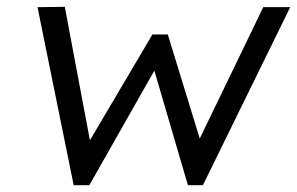

<svg xmlns="http://www.w3.org/2000/svg" viewBox="-20 -543 871 563"><path d="M196 0 90 -522 170 -523 250 -98 225 -100 427 -442H472L577 -100L547 -98L752 -522H831L575 0H531L422 -372L452 -370L242 0Z"/></svg>

Font: Lexend Light
Style: Italic
Weight: 300
Italic angle: -8.13011°
Designer: Bonnie Shaver-Troup, Thomas Jockin
Foundry: Lexend
Version: Version 1.007